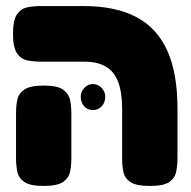

<svg xmlns="http://www.w3.org/2000/svg" viewBox="-20 -606 631 635"><path d="M476 9Q431 9 412 -3.5Q393 -16 388.5 -36Q384 -56 384 -77V-245Q384 -300 371 -334.5Q358 -369 330.5 -385.5Q303 -402 259 -402H116Q93 -402 71.5 -406Q50 -410 36.5 -429.5Q23 -449 23 -494Q23 -540 36.5 -559Q50 -578 71.5 -582Q93 -586 115 -586H256Q362 -586 431 -549.5Q500 -513 533.5 -438Q567 -363 567 -247V-84Q567 -61 563 -39.5Q559 -18 540.5 -4.5Q522 9 476 9ZM124 9Q79 9 60 -4.5Q41 -18 37 -39.5Q33 -61 33 -83V-232Q33 -254 37 -275Q41 -296 60 -309.5Q79 -323 125 -323Q171 -323 189.5 -309Q208 -295 212 -274Q216 -253 216 -231V-82Q216 -60 212 -39Q208 -18 189 -4.5Q170 9 124 9ZM287 -242Q270 -242 258.5 -254.5Q247 -267 247 -286Q247 -303 259 -315.5Q271 -328 287 -328Q304 -328 316 -315.5Q328 -303 328 -286Q328 -267 316.5 -254.5Q305 -242 287 -242Z"/></svg>

Font: Fredoka Light
Style: Bold
Weight: 700
Version: Version 2.001